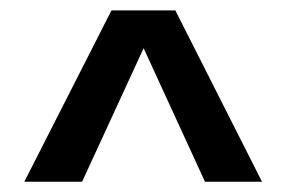

<svg xmlns="http://www.w3.org/2000/svg" viewBox="-20 -775 553 370"><path d="M194.8 -754.9H317.9L484.9 -424.8H375L256.8 -682.1L138.2 -424.8H26.9Z"/></svg>

Font: TASA Explorer Medium
Style: Regular
Weight: 500
Designer: Weizhong Zhang
Foundry: Local Remote
Version: Version 1.000;Glyphs 3.1.2 (3151)